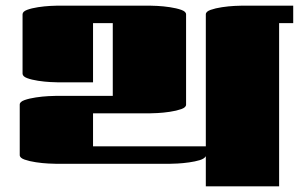

<svg xmlns="http://www.w3.org/2000/svg" viewBox="-20 -661 1060 681"><path d="M970 0H710V-107Q705 -98 688.5 -93Q672 -88 650.5 -85Q629 -82 610 -81Q591 -80 581 -80H180Q172 -80 151.5 -81Q131 -82 107.5 -85.5Q84 -89 67 -95Q50 -101 50 -111V-290Q50 -300 67 -306Q84 -312 107.5 -315.5Q131 -319 151.5 -320Q172 -321 180 -321H380V-579H310V-369H185Q178 -369 158 -370Q138 -371 115 -374.5Q92 -378 76 -384Q60 -390 60 -400V-610Q60 -620 76 -626Q92 -632 115 -635.5Q138 -639 158 -640Q178 -641 185 -641H510Q518 -641 538.5 -640Q559 -639 582.5 -635.5Q606 -632 623 -626Q640 -620 640 -610V-290Q640 -280 623 -274Q606 -268 582.5 -264.5Q559 -261 538.5 -260Q518 -259 510 -259H310V-142H710V-610Q710 -620 727 -626Q744 -632 767.5 -635.5Q791 -639 811.5 -640Q832 -641 840 -641H1020V-579H970Z"/></svg>

Font: Gajraj One
Style: Regular
Weight: 400
Designer: Saurabh Sharma
Foundry: Saurabh Sharma
Version: Version 1.000